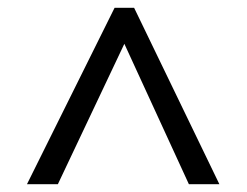

<svg xmlns="http://www.w3.org/2000/svg" viewBox="-20 -739 632 491"><path d="M273 -719H323L541 -268H463L298 -627L128 -268H49Z"/></svg>

Font: ubangla25
Style: Book
Weight: 400
Designer: Jelle Bosma - Monotype Design Team
Foundry: Monotype Imaging Inc.
Version: Version 2.003